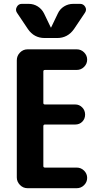

<svg xmlns="http://www.w3.org/2000/svg" viewBox="-20 -990 540 1010"><path d="M127 -836.9 69.3 -922.9Q59.6 -937.5 68.4 -953.6Q77.1 -969.7 94.7 -969.7H130.9Q157.2 -969.7 178.7 -956.1Q200.2 -942.4 211.9 -918.9L247.1 -845.7Q247.1 -844.7 248 -844.7Q249 -844.7 249 -845.7L284.2 -918.9Q294.9 -942.4 316.9 -956.1Q338.9 -969.7 365.2 -969.7H401.4Q418.9 -969.7 428.2 -954.1Q437.5 -938.5 426.8 -922.9L369.1 -836.9Q335.9 -790 281.2 -790H214.8Q159.2 -790 127 -836.9ZM216.8 -622.1Q208 -622.1 208 -614.3V-448.2Q208 -440.4 216.8 -440.4H376Q397.5 -440.4 412.6 -424.8Q427.7 -409.2 427.7 -387.2Q427.7 -365.2 413.1 -350.1Q398.4 -335 376 -335H216.8Q208 -335 208 -326.2V-116.2Q208 -108.4 216.8 -108.4H383.8Q406.2 -108.4 422.4 -92.3Q438.5 -76.2 438.5 -54.2Q438.5 -32.2 422.4 -16.1Q406.2 0 383.8 0H125Q101.6 0 85 -17.1Q68.4 -34.2 68.4 -56.6V-672.9Q68.4 -696.3 85 -713.4Q101.6 -730.5 125 -730.5H383.8Q406.2 -730.5 422.4 -714.4Q438.5 -698.2 438.5 -676.3Q438.5 -654.3 422.4 -638.2Q406.2 -622.1 383.8 -622.1Z"/></svg>

Font: Rounded Mgen+ 1mn bold
Style: Bold
Weight: 700
Designer: [Source Han Sans]
Ryoko NISHIZUKA  (kana & ideographs); Paul D. Hunt (Latin, Greek & Cyrillic); Wenlong ZHANG  (bopomofo
Version: Version 1.059.20150602